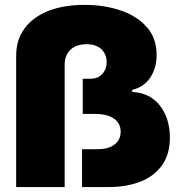

<svg xmlns="http://www.w3.org/2000/svg" viewBox="-20 -757 730 777"><path d="M45.4 0V-531.2Q45.4 -595.7 79.3 -641.8Q113.3 -688 175.3 -712.6Q237.3 -737.3 322.8 -737.3Q400.4 -737.3 466.6 -715.3Q532.7 -693.4 573.2 -648.4Q613.8 -603.5 613.8 -534.2Q613.8 -481.9 588.4 -443.4Q563 -404.8 515.1 -393.6V-384.8Q587.4 -381.3 627.4 -329.3Q667.5 -277.3 667.5 -200.2Q667.5 -132.3 635.5 -87.9Q603.5 -43.5 547.6 -21.7Q491.7 0 419.4 0H312V-153.3H377.4Q419.4 -153.3 443.8 -172.4Q468.3 -191.4 468.3 -224.6Q468.3 -258.3 440.9 -277.1Q413.6 -295.9 366.7 -295.9H314.9V-438.5H348.1Q367.2 -438.5 381.3 -447.3Q395.5 -456.1 403.6 -471.2Q411.6 -486.3 411.6 -505.9Q411.6 -538.1 390.1 -558.1Q368.7 -578.1 329.6 -578.1Q288.6 -578.1 265.1 -555.7Q241.7 -533.2 241.7 -494.1V0Z"/></svg>

Font: Inter 17pt Black
Style: Regular
Weight: 900
Version: Version 4.001;git-66647c0bb